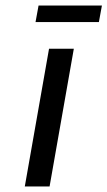

<svg xmlns="http://www.w3.org/2000/svg" viewBox="-20 -677 390 697"><path d="M70 0 158 -500H248L160 0ZM109 -597 120 -657H350L339 -597Z"/></svg>

Font: Cuprum
Style: Italic
Weight: 400
Italic angle: -10°
Designer: Jovanny Lemonad
Foundry: Jovanny Lemonad
Version: Version 3.000